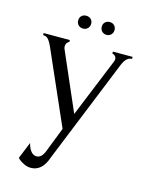

<svg xmlns="http://www.w3.org/2000/svg" viewBox="-116 -625 705 913"><g transform="rotate(15 237.0 -168.5)"><path d="M411 -366 205 143Q181 215 125 215Q108 215 91.5 207Q75 199 66 191Q57 183 59 183L92 102Q97 120 102 129Q116 155 138 155Q162 155 176 120L224 -3L64 -367Q49 -399 38 -405Q30 -410 19 -410V-420H148V-410Q143 -410 137.5 -402.5Q132 -395 132 -385Q132 -376 136 -369L259 -86L377 -375Q380 -382 380 -388Q380 -397 373.5 -403.5Q367 -410 360 -410V-420H457V-410Q428 -410 411 -366ZM310 -489Q296 -489 287 -498Q278 -507 278 -521Q278 -535 287 -543.5Q296 -552 310 -552Q323 -552 332 -543.5Q341 -535 341 -521Q341 -507 332 -498Q323 -489 310 -489ZM217 -543.5Q226 -535 226 -521Q226 -507 217 -498Q208 -489 194 -489Q180 -489 171 -498Q162 -507 162 -521Q162 -535 171 -543.5Q180 -552 194 -552Q208 -552 217 -543.5Z"/></g></svg>

Font: Forum
Style: Regular
Weight: 400
Designer: Denis Masharov
Foundry: Denis Masharov
Version: Version 1.000